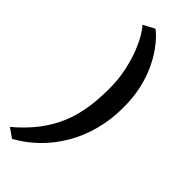

<svg xmlns="http://www.w3.org/2000/svg" viewBox="-344 -898 1100 1100"><g transform="rotate(45 206.0 -348.0)"><path d="M364 -413Q364 -314 340.5 -226Q317 -138 273.5 -63.8Q230 10.5 170.5 68.5Q111 126.5 39.5 166L-17.5 126Q40.5 77 82.5 27.2Q124.5 -22.5 153.2 -75Q182 -127.5 199 -184Q216 -240.5 223.2 -301.8Q230.5 -363 230.5 -430.5Q230.5 -506.5 216.2 -573.2Q202 -640 181 -692.8Q160 -745.5 139 -779.5Q118 -813.5 105 -824.5L174 -861.5Q185.5 -854.5 207.8 -832.2Q230 -810 256.8 -772.8Q283.5 -735.5 308 -683.2Q332.5 -631 348.2 -563.5Q364 -496 364 -413Z"/></g></svg>

Font: Merriweather 28pt Black
Style: Italic
Weight: 900
Italic angle: -7.8°
Version: Version 2.101